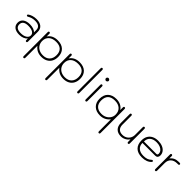

<svg xmlns="http://www.w3.org/2000/svg" viewBox="297 -2320 4180 4180"><g transform="rotate(45 2386.5 -230.0)"><path d="M51 -153Q51 -230 108 -274Q165 -318 266 -318Q328 -318 378 -301Q428 -284 452 -254V-327Q452 -389 411.5 -420.5Q371 -452 292 -452Q198 -452 122 -405Q109 -397 102 -397Q96 -397 88 -402Q79 -408 79 -421Q79 -432 86 -438Q123 -467 177.5 -483.5Q232 -500 290 -500Q392 -500 447.5 -454Q503 -408 503 -323V-22Q503 10 478 10Q453 10 453 -22V-67Q422 -30 372.5 -10Q323 10 261 10Q161 10 106 -33Q51 -76 51 -153ZM453 -160Q453 -212 403 -241Q353 -270 263 -270Q185 -270 144 -240Q103 -210 103 -153Q103 -38 261 -38Q348 -38 400.5 -71.5Q453 -105 453 -160Z M660 267V-468Q660 -500 685 -500Q711 -500 711 -468V-387Q785 -500 942 -500Q1065 -500 1134.5 -433.5Q1204 -367 1204 -250Q1204 -171 1172 -112Q1140 -53 1080.5 -21.5Q1021 10 941 10Q868 10 812 -17.5Q756 -45 712 -101L711 267Q711 299 685 299Q660 299 660 267ZM1152 -253Q1152 -350 1098.5 -401Q1045 -452 942 -452Q834 -452 772.5 -398Q711 -344 711 -250Q711 -187 740 -139Q769 -91 821.5 -64.5Q874 -38 943 -38Q1041 -38 1096.5 -95Q1152 -152 1152 -253Z M1336 267V-468Q1336 -500 1361 -500Q1387 -500 1387 -468V-387Q1461 -500 1618 -500Q1741 -500 1810.5 -433.5Q1880 -367 1880 -250Q1880 -171 1848 -112Q1816 -53 1756.5 -21.5Q1697 10 1617 10Q1544 10 1488 -17.5Q1432 -45 1388 -101L1387 267Q1387 299 1361 299Q1336 299 1336 267ZM1828 -253Q1828 -350 1774.5 -401Q1721 -452 1618 -452Q1510 -452 1448.5 -398Q1387 -344 1387 -250Q1387 -187 1416 -139Q1445 -91 1497.5 -64.5Q1550 -38 1619 -38Q1717 -38 1772.5 -95Q1828 -152 1828 -253Z M2032 -22V-727Q2032 -759 2057 -759Q2083 -759 2083 -727V-22Q2083 10 2057 10Q2032 10 2032 -22Z M2265 -658Q2265 -675 2278 -687.5Q2291 -700 2307 -700Q2323 -700 2337 -687Q2351 -674 2351 -658Q2351 -642 2337 -629Q2323 -616 2307 -616Q2291 -616 2278 -629Q2265 -642 2265 -658ZM2282 -22V-468Q2282 -500 2307 -500Q2333 -500 2333 -468V-22Q2333 10 2307 10Q2282 10 2282 -22Z M2976 267 2975 -101Q2888 10 2745 10Q2624 10 2553.5 -57.5Q2483 -125 2483 -241Q2483 -364 2553 -432Q2623 -500 2750 -500Q2825 -500 2883 -471Q2941 -442 2976 -387V-468Q2976 -500 3002 -500Q3027 -500 3027 -468V267Q3027 299 3002 299Q2976 299 2976 267ZM2976 -245Q2976 -342 2915.5 -397Q2855 -452 2750 -452Q2535 -452 2535 -241Q2535 -144 2590 -91Q2645 -38 2745 -38Q2810 -38 2862.5 -65Q2915 -92 2945.5 -139.5Q2976 -187 2976 -245Z M3184 -197V-468Q3184 -500 3210 -500Q3235 -500 3235 -468V-197Q3235 -120 3275 -79Q3315 -38 3389 -38Q3446 -38 3491 -63Q3536 -88 3561.5 -133Q3587 -178 3587 -235V-468Q3587 -500 3613 -500Q3638 -500 3638 -468V-22Q3638 10 3613 10Q3587 10 3587 -22V-93Q3550 -44 3498.5 -17Q3447 10 3389 10Q3293 10 3238.5 -45Q3184 -100 3184 -197Z M3770 -250Q3770 -326 3802 -382.5Q3834 -439 3894 -469.5Q3954 -500 4035 -500Q4111 -500 4169.5 -475.5Q4228 -451 4261 -407Q4294 -363 4294 -306Q4294 -267 4274 -245Q4254 -223 4217 -223H3824Q3824 -136 3880 -87Q3936 -38 4036 -38Q4099 -38 4142.5 -52.5Q4186 -67 4222 -101Q4238 -115 4246 -115Q4251 -115 4258 -110Q4269 -101 4269 -91Q4269 -82 4262 -75Q4224 -33 4166.5 -11.5Q4109 10 4036 10Q3907 10 3838.5 -57.5Q3770 -125 3770 -250ZM4203 -268Q4224 -268 4233 -277Q4242 -286 4242 -307Q4242 -348 4215.5 -381.5Q4189 -415 4141.5 -433.5Q4094 -452 4035 -452Q3934 -452 3879.5 -404Q3825 -356 3825 -268Z M4426 -22V-468Q4426 -500 4451 -500Q4477 -500 4477 -468V-397Q4513 -445 4561 -467.5Q4609 -490 4675 -490H4701Q4732 -490 4732 -466Q4732 -442 4701 -442H4675Q4583 -442 4530 -392Q4477 -342 4477 -255V-22Q4477 10 4451 10Q4426 10 4426 -22Z"/></g></svg>

Font: Kodchasan ExtraLight
Style: Regular
Weight: 275
Version: Version 1.000; ttfautohint (v1.6)